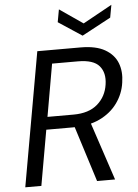

<svg xmlns="http://www.w3.org/2000/svg" viewBox="-60 -953 717 999"><g transform="rotate(-5 298.5 -453.5)"><path d="M31 0 155 -700H381Q461 -700 508 -673Q555 -646 572.5 -601Q590 -556 581 -499Q573 -441 538.5 -393Q504 -345 445.5 -317Q387 -289 304 -289H166L115 0ZM406 0 307 -313H396L500 0ZM178 -355H314Q394 -355 439.5 -394.5Q485 -434 494 -497Q503 -557 472.5 -593Q442 -629 361 -629H226ZM560 -907 548 -841 397 -760 274 -841 286 -907 408 -823Z"/></g></svg>

Font: DM Sans 10pt
Style: Italic
Weight: 400
Italic angle: -10°
Version: Version 4.004;gftools[0.9.30]